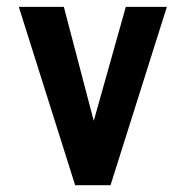

<svg xmlns="http://www.w3.org/2000/svg" viewBox="-20 -544 558 564"><path d="M200.7 0H304.7L470.2 -523.9H349.6L255.4 -189L167.5 -523.9H35.2Z"/></svg>

Font: Tuffy
Style: Bold
Weight: 700
Designer: Thatcher Ulrich, Karoly Barta, Michael Everson
Version: Version 001.270